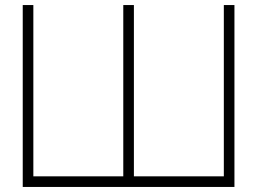

<svg xmlns="http://www.w3.org/2000/svg" viewBox="-20 -740 1018 760"><path d="M70 -720H112V-42H468V-720H510V-42H866V-720H908V0H70Z"/></svg>

Font: Vela Sans GX ExtLt
Style: Regular
Weight: 200
Designer: Principal design: Mikhail Sharanda - project Manrope.
Design modification: Ravid Balaliev
Foundry: Mikhail Sharanda
Version: Version 1.001